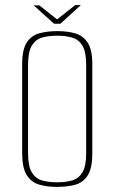

<svg xmlns="http://www.w3.org/2000/svg" viewBox="-20 -721 449 753"><path d="M203 12Q164 12 133.5 3Q103 -6 85 -34Q67 -62 67 -120V-469Q67 -527 85 -554.5Q103 -582 134.5 -590.5Q166 -599 205 -599Q245 -599 275.5 -590Q306 -581 324 -553.5Q342 -526 342 -469V-120Q342 -61 324 -33Q306 -5 275 3.5Q244 12 203 12ZM204 -6Q238 -6 263.5 -13.5Q289 -21 303.5 -45.5Q318 -70 318 -121V-466Q318 -517 303.5 -541.5Q289 -566 263 -573.5Q237 -581 204 -581Q170 -581 144.5 -573.5Q119 -566 104.5 -541.5Q90 -517 90 -466V-121Q90 -70 104.5 -45.5Q119 -21 144.5 -13.5Q170 -6 204 -6ZM192 -628 112 -700H134L204 -645L275 -701H297L217 -628Z"/></svg>

Font: Alumni Sans Thin Thin
Style: Regular
Weight: 250
Version: Version 1.018